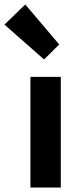

<svg xmlns="http://www.w3.org/2000/svg" viewBox="-68 -839 360 859"><path d="M129 -573 -48 -729 45 -819 197 -640ZM68 0V-495H204V0Z"/></svg>

Font: Assistant
Style: Bold
Weight: 700
Designer: Hebrew By Ben Nathan, Latin by Paul Hunt
Version: Version 2.001;PS 002.001;hotconv 1.0.88;makeotf.lib2.5.64775